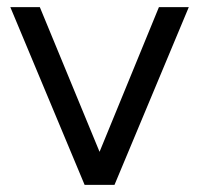

<svg xmlns="http://www.w3.org/2000/svg" viewBox="-20 -520 560 540"><path d="M218 0 9 -500H92L260 -93L427 -500H511L302 0Z"/></svg>

Font: Figtree
Style: Regular
Weight: 400
Designer: Erik Kennedy
Foundry: Erik Kennedy
Version: Version 2.002